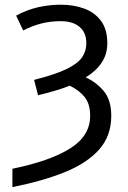

<svg xmlns="http://www.w3.org/2000/svg" viewBox="-20 -553 540 808"><path d="M32.2 234.4V157.2Q192.9 124 276.1 71Q359.4 18.1 359.4 -65.4Q359.4 -115.2 336.7 -144Q314 -172.9 273.4 -192.4Q244.1 -180.7 210.7 -170.9Q177.2 -161.1 140.1 -152.3L123.5 -216.8Q211.9 -239.3 259.5 -262.2Q307.1 -285.2 325.2 -311.5Q343.3 -337.9 343.3 -371.1Q343.3 -416 314.7 -439.9Q286.1 -463.9 235.8 -463.9Q191.4 -463.9 152.8 -453.9Q114.3 -443.8 77.6 -424.8L47.9 -487.3Q93.8 -512.2 140.9 -522.7Q188 -533.2 236.3 -533.2Q290.5 -533.2 334.7 -516.8Q378.9 -500.5 405.3 -464.8Q431.6 -429.2 431.6 -371.1Q431.6 -325.2 408 -289.6Q384.3 -253.9 340.8 -227.5Q385.3 -207 416.7 -169.7Q448.2 -132.3 448.2 -65.4Q448.2 19.5 396.7 76.9Q345.2 134.3 251.7 171.9Q158.2 209.5 32.2 234.4Z"/></svg>

Font: Lunasima
Style: Regular
Weight: 400
Designer: The DocRepair Project, Monotype Design Team
Foundry: Google
Version: Version 2.009